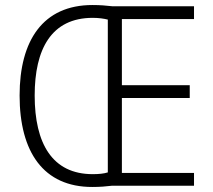

<svg xmlns="http://www.w3.org/2000/svg" viewBox="-20 -790 848 764"><path d="M348 -770C151 -770 58 -629 58 -410C58 -185 153 -46 347 -46C377 -46 402 -48 426 -51H752V-102H465V-400H735V-451H465V-714H752V-765H428C401 -768 379 -770 348 -770ZM349 -719C373 -719 393 -716 409 -712V-104C393 -99 373 -97 349 -97C188 -97 118 -219 118 -410C118 -594 184 -719 349 -719Z"/></svg>

Font: Noto Sans Tamil UI SemiCondensed Light
Style: Regular
Weight: 300
Width: 4
Designer: Jelle Bosma - Monotype Design Team
Foundry: Monotype Imaging Inc.
Version: Version 2.004